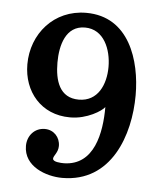

<svg xmlns="http://www.w3.org/2000/svg" viewBox="-43 -966 485 573"><g transform="rotate(5 200.0 -679.5)"><path d="M164 -431C311 -431 361 -576 361 -696C361 -799 322 -928 193 -928C96 -928 31 -851 31 -760C31 -678 85 -613 171 -613H173C222 -613 266 -641 274 -653C274 -575 256 -477 166 -475C155 -475 132 -476 132 -486C132 -495 146 -505 146 -525C146 -551 127 -572 100 -572C69 -572 48 -547 48 -517C48 -455 116 -431 164 -431ZM193 -668C135 -668 120 -719 120 -773C120 -824 135 -884 193 -884C250 -884 273 -825 273 -773C273 -720 250 -668 193 -668Z"/></g></svg>

Font: MusAnalysis
Style: Regular
Weight: 400
Version: Version 2.0